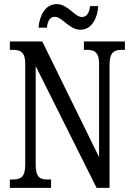

<svg xmlns="http://www.w3.org/2000/svg" viewBox="-20 -916 648 936"><path d="M372 -771C427 -771 455 -827 459 -886H419C416 -859 406 -833 380 -833C344 -833 311 -896 257 -896C200 -896 172 -839 168 -781H209C211 -808 221 -834 247 -834C284 -834 317 -771 372 -771ZM28 0H229V-41H213C176 -41 154 -50 154 -113V-594L451 0H514V-601C514 -662 538 -673 574 -673H589V-714H389V-673H403C439 -673 463 -663 463 -605V-150L186 -714H28V-673H43C78 -673 103 -664 103 -605V-113C103 -50 79 -41 40 -41H28Z"/></svg>

Font: Noto Serif Ethiopic XCn
Style: Regular
Weight: 400
Width: 2
Designer: Monotype Design Team
Foundry: Monotype Imaging Inc.
Version: Version 2.102